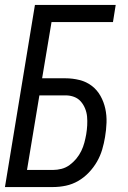

<svg xmlns="http://www.w3.org/2000/svg" viewBox="-20 -755 515 775"><path d="M0 0 121 -735H447L436 -666H188L150 -439H244Q273 -439 301 -432Q329 -425 350.5 -408.5Q372 -392 385.5 -368Q399 -344 405 -316.5Q411 -289 410 -260Q409 -231 404 -202Q400 -177 392.5 -151.5Q385 -126 371.5 -102.5Q358 -79 338.5 -58.5Q319 -38 295.5 -24.5Q272 -11 246 -5.5Q220 0 194 0ZM89 -69H194Q211 -69 228.5 -73.5Q246 -78 261 -89Q276 -100 288 -114.5Q300 -129 308 -145.5Q316 -162 320.5 -179Q325 -196 328 -213Q331 -231 332 -249Q333 -267 331.5 -284Q330 -301 323.5 -317Q317 -333 306 -345.5Q295 -358 279 -364Q263 -370 245 -370H139Z"/></svg>

Font: Iosevka QP
Style: Italic
Weight: 400
Italic angle: -9°
Designer: Belleve Invis
Foundry: Belleve Invis
Version: Version 20.0.0; ttfautohint (v1.8.4)